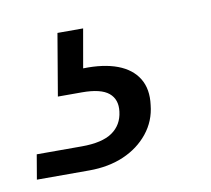

<svg xmlns="http://www.w3.org/2000/svg" viewBox="-135 -55 397 361"><g transform="rotate(-10 63.5 125.5)"><path d="M-91 258 -83 211H3Q42 211 61.5 197.5Q81 184 84 159Q87 136 72 123.5Q57 111 21 111H-25L-5 -7H44L31 67Q70 66 96.5 76Q123 86 135.5 106.5Q148 127 144 157Q141 187 122.5 210Q104 233 75 245.5Q46 258 9 258Z"/></g></svg>

Font: DM Sans 11pt Light
Style: Italic
Weight: 300
Italic angle: -10°
Version: Version 4.004;gftools[0.9.30]